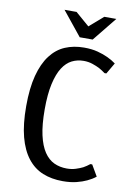

<svg xmlns="http://www.w3.org/2000/svg" viewBox="-97 -951 710 1022"><g transform="rotate(10 257.5 -440.0)"><path d="M55 0ZM55 -350Q55 -447 73 -515.5Q91 -584 124 -627.5Q157 -671 203 -690.5Q249 -710 305 -710Q347 -710 379 -701.5Q411 -693 434 -682Q460 -670 480 -655L445 -595H435Q419 -607 401 -617Q385 -625 363 -632.5Q341 -640 315 -640Q281 -640 252 -625.5Q223 -611 201.5 -577.5Q180 -544 167.5 -488Q155 -432 155 -350Q155 -267 167.5 -211.5Q180 -156 202.5 -122.5Q225 -89 256 -74.5Q287 -60 325 -60Q351 -60 373 -67Q395 -74 411 -82Q429 -92 445 -105H455L490 -45Q470 -29 444 -17Q421 -6 389 2Q357 10 315 10Q255 10 207 -9.5Q159 -29 125 -72.5Q91 -116 73 -184Q55 -252 55 -350ZM272 -760 167 -890H232L307 -825L382 -890H447L342 -760Z"/></g></svg>

Font: Scada
Style: Regular
Weight: 400
Designer: Jovanny Lemonad
Foundry: Jovanny Lemonad
Version: Version 3.005; ttfautohint (v0.91) -l 8 -r 50 -G 200 -x 0 -w